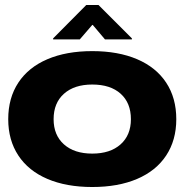

<svg xmlns="http://www.w3.org/2000/svg" viewBox="-20 -737 740 770"><path d="M687 -259Q687 -175 646.5 -113.5Q606 -52 530 -19.5Q454 13 350 13Q246 13 170 -19.5Q94 -52 53.5 -113.5Q13 -175 13 -259Q13 -344 53.5 -405.5Q94 -467 170 -499.5Q246 -532 350 -532Q454 -532 530 -499.5Q606 -467 646.5 -405.5Q687 -344 687 -259ZM350 -121Q422 -121 463.5 -158Q505 -195 505 -259Q505 -324 464 -361Q423 -398 350 -398Q278 -398 236.5 -361Q195 -324 195 -259Q195 -195 236.5 -158Q278 -121 350 -121ZM401 -579 352 -637H350L300 -579H193V-583L326 -717H375L509 -583V-579Z"/></svg>

Font: Non Bureau Extended
Style: Bold
Weight: 700
Width: 7
Designer: Jona Saucedo
Foundry: Non Foundry
Version: Version 1.000; ttfautohint (v1.8.4)